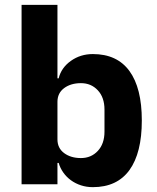

<svg xmlns="http://www.w3.org/2000/svg" viewBox="-20 -760 648 792"><path d="M69 -740H217V-437H222Q233 -481 272.5 -509Q312 -537 363 -537Q463 -537 514 -467Q565 -397 565 -263Q565 -129 514 -58.5Q463 12 363 12Q337 12 314 4.5Q291 -3 272.5 -16.5Q254 -30 241 -48.5Q228 -67 222 -88H217V0H69ZM314 -108Q356 -108 383.5 -137.5Q411 -167 411 -217V-308Q411 -358 383.5 -387.5Q356 -417 314 -417Q272 -417 244.5 -396.5Q217 -376 217 -340V-185Q217 -149 244.5 -128.5Q272 -108 314 -108Z"/></svg>

Font: IBM Plex Sans Thai
Style: Bold
Weight: 700
Designer: Mike Abbink, Paul van der Laan, Pieter van Rosmalen, Ben Mitchell, Mark Frömberg
Foundry: Bold Monday
Version: Version 1.2